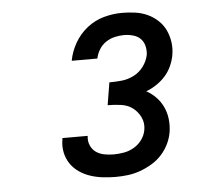

<svg xmlns="http://www.w3.org/2000/svg" viewBox="-43 -890 687 620"><g transform="rotate(-5 300.0 -580.0)"><path d="M308 -317Q287 -317 266 -319.5Q245 -322 225.5 -328.5Q206 -335 189.5 -346.5Q173 -358 162 -374.5Q151 -391 147 -411.5Q143 -432 147 -453V-457H229V-455Q227 -440 233 -426Q239 -412 250.5 -404Q262 -396 277 -393Q292 -390 308 -390Q324 -390 341 -393Q358 -396 373.5 -405Q389 -414 399.5 -428.5Q410 -443 413 -460Q417 -482 408 -501Q399 -520 383 -532Q367 -544 345.5 -547Q324 -550 302 -550L314 -623Q334 -623 354 -625Q374 -627 393 -636.5Q412 -646 425 -663.5Q438 -681 442 -701Q444 -716 440.5 -730Q437 -744 427.5 -753.5Q418 -763 403.5 -767Q389 -771 374 -771Q360 -771 344.5 -767.5Q329 -764 315.5 -755Q302 -746 293.5 -732Q285 -718 282 -703H199Q204 -732 220 -760Q236 -788 261 -807.5Q286 -827 315.5 -835Q345 -843 374 -843Q396 -843 417 -840Q438 -837 456.5 -828.5Q475 -820 490 -806Q505 -792 513.5 -774Q522 -756 525 -735Q528 -714 524 -692Q521 -675 513 -657.5Q505 -640 492.5 -626Q480 -612 463.5 -601Q447 -590 430 -584Q448 -574 461.5 -560Q475 -546 483.5 -528Q492 -510 494.5 -489.5Q497 -469 494 -448Q491 -428 482 -409Q473 -390 458.5 -374Q444 -358 425.5 -347Q407 -336 387.5 -329Q368 -322 348 -319.5Q328 -317 308 -317Z"/></g></svg>

Font: Iosevka Custom Medium
Style: Italic
Weight: 500
Italic angle: -9°
Designer: Belleve Invis
Foundry: Belleve Invis
Version: Version 27.0.1